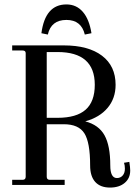

<svg xmlns="http://www.w3.org/2000/svg" viewBox="-20 -835 611 867"><path d="M280 -815Q325 -815 354 -781.5Q383 -748 393 -685L363 -679Q347 -745 280 -745Q211 -745 196 -679L167 -685Q184 -815 280 -815ZM35 0V-23H82Q96 -23 96 -37V-595Q96 -607 82 -607H35V-630H268Q379 -630 440.5 -583.5Q502 -537 502 -452Q502 -391 466 -348Q430 -305 365 -287Q426 -271 452 -224Q478 -177 478 -88Q478 -31 508 -31Q524 -31 534 -42.5Q544 -54 544 -73Q544 -88 540 -100L564 -104Q568 -78 568 -65Q568 -30 543 -9Q518 12 477 12Q433 12 410 -13.5Q387 -39 387 -88Q387 -192 361 -233Q335 -274 268 -274H191V-37Q191 -23 205 -23H272V0ZM240 -600H191V-303H240Q325 -303 366.5 -339.5Q408 -376 408 -452Q408 -600 240 -600Z"/></svg>

Font: Arapey
Style: Regular
Weight: 400
Designer: Eduardo Rodriguez Tunni
Foundry: Eduardo Rodriguez Tunni
Version: Version 4.000